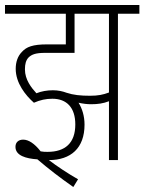

<svg xmlns="http://www.w3.org/2000/svg" viewBox="-20 -642 579 770"><path d="M190 -246C247 -246 282 -211 282 -143C282 -68 241 -33 171 -33C162 -33 153 -33 143 -35C118 -67 94 -82 73 -82C55 -82 42 -72 42 -53C42 -18 84 -6 130 -3C173 34 221 71 274 108L293 77C251 53 209 25 176 0C264 0 319 -48 319 -142C319 -176 310 -206 295 -230C313 -226 330 -224 345 -224C372 -224 394 -227 417 -236V0H453V-587H539V-622H0V-587H244V-464H169C111 -464 86 -454 68 -434C51 -417 43 -393 43 -366C43 -309 82 -260 116 -230C141 -241 164 -246 190 -246ZM341 -258C303 -258 274 -261 247 -270C231 -276 213 -280 192 -280C169 -280 146 -276 126 -268C106 -290 80 -322 80 -364C80 -385 84 -400 94 -411C107 -424 124 -430 161 -430H279V-587H417V-271C393 -262 373 -258 341 -258Z"/></svg>

Font: Noto Sans ExtraCondensed ExtraLight
Style: Regular
Weight: 200
Width: 2
Designer: Monotype Design Team
Foundry: Monotype Imaging Inc.
Version: Version 2.013